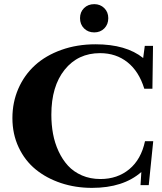

<svg xmlns="http://www.w3.org/2000/svg" viewBox="-20 -889 780 922"><path d="M432.6 -733.4Q402.8 -733.4 383.5 -752.7Q364.3 -772 364.3 -801.8Q364.3 -831.1 383.5 -850.1Q402.8 -869.1 432.6 -869.1Q461.4 -869.1 480.7 -850.1Q500 -831.1 500 -801.8Q500 -772 481 -752.7Q461.9 -733.4 432.6 -733.4ZM421.9 13.2Q342.3 13.2 272.7 -10Q203.1 -33.2 151.4 -75.4Q99.6 -117.7 69.6 -181.4Q39.6 -245.1 39.6 -321.8Q39.6 -397.9 68.1 -463.4Q96.7 -528.8 148.2 -575.7Q199.7 -622.6 274.7 -649.4Q349.6 -676.3 439 -676.3Q585.4 -676.3 667.5 -610.4L675.3 -668.9H714.8L711.9 -462.9H672.9Q647.5 -545.9 592.5 -589.8Q537.6 -633.8 460.4 -633.8Q354.5 -633.8 290.5 -554.2Q226.6 -474.6 226.6 -338.4Q226.6 -290.5 234.6 -246.6Q242.7 -202.6 261.2 -162.6Q279.8 -122.6 306.6 -93.3Q333.5 -64 373.5 -46.6Q413.6 -29.3 462.4 -29.3Q543.9 -29.3 600.8 -76.4Q657.7 -123.5 676.3 -210.9H715.8L694.3 0H654.8L658.7 -63Q571.8 13.2 421.9 13.2Z"/></svg>

Font: Elstob 8pt
Style: Bold
Weight: 700
Designer: Peter S. Baker
Version: Version 1.015